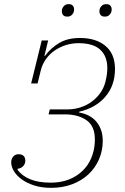

<svg xmlns="http://www.w3.org/2000/svg" viewBox="-20 -893 600 925"><path d="M226 12Q181 12 145 0.5Q109 -11 84.5 -29Q60 -47 47 -68.5Q34 -90 34 -111Q34 -128 44 -139Q54 -150 69 -150Q86 -150 94 -141.5Q102 -133 102 -119Q102 -104 92 -93Q82 -82 65 -80L64 -76Q85 -46 125 -29.5Q165 -13 224 -13Q303 -13 358 -53.5Q413 -94 430 -163Q433 -174 435 -189Q437 -204 437 -222Q437 -286 396.5 -314Q356 -342 293 -342H214L220 -366H305Q336 -366 365.5 -375Q395 -384 419.5 -401.5Q444 -419 462 -443.5Q480 -468 488 -499Q493 -520 495 -535.5Q497 -551 497 -565Q497 -622 463 -653.5Q429 -685 358 -685Q326 -685 296.5 -675.5Q267 -666 242.5 -649Q218 -632 200.5 -607Q183 -582 176 -552L161 -491H130L181 -698H212L194 -624H197Q224 -661 264.5 -685.5Q305 -710 365 -710Q443 -710 488.5 -671.5Q534 -633 534 -561Q534 -481 487.5 -427Q441 -373 362 -355L361 -351Q385 -347 405.5 -337Q426 -327 441.5 -310Q457 -293 466 -269Q475 -245 475 -214Q475 -167 457 -125.5Q439 -84 406.5 -53.5Q374 -23 328 -5.5Q282 12 226 12ZM304 -813Q290 -813 284 -820.5Q278 -828 278 -838Q278 -842 278.5 -845.5Q279 -849 281 -854Q285 -862 292 -867.5Q299 -873 311 -873Q325 -873 331 -865.5Q337 -858 337 -848Q337 -844 336.5 -840.5Q336 -837 334 -832Q330 -824 323 -818.5Q316 -813 304 -813ZM485 -813Q471 -813 465 -820.5Q459 -828 459 -838Q459 -842 459.5 -845.5Q460 -849 462 -854Q466 -862 473 -867.5Q480 -873 492 -873Q506 -873 512 -865.5Q518 -858 518 -848Q518 -844 517.5 -840.5Q517 -837 515 -832Q511 -824 504 -818.5Q497 -813 485 -813Z"/></svg>

Font: IBM Plex Serif ExtLt
Style: Italic
Weight: 200
Italic angle: -14°
Designer: Mike Abbink, Paul van der Laan, Pieter van Rosmalen
Foundry: Bold Monday
Version: Version 3.001